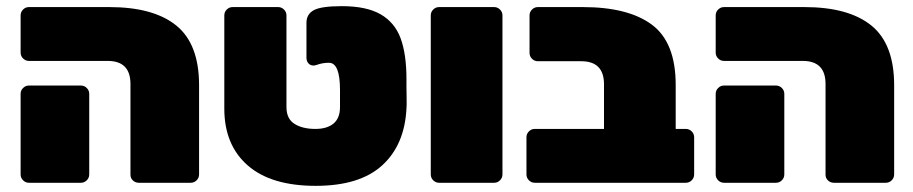

<svg xmlns="http://www.w3.org/2000/svg" viewBox="-20 -594 2967 624"><path d="M404 -26V-321Q404 -396 330 -396H74Q63 -396 55 -404Q47 -412 47 -423V-544Q47 -555 55 -563Q63 -571 74 -571H335Q479 -571 553 -511Q627 -451 627 -317V-27Q627 -16 619 -8Q611 0 600 0H431Q420 0 412 -7.5Q404 -15 404 -26ZM47 -27V-289Q47 -300 55 -308Q63 -316 74 -316H243Q254 -316 262 -308Q270 -300 270 -289V-27Q270 -16 262 -8Q254 0 243 0H74Q63 0 55 -8Q47 -16 47 -27Z M709 -241V-544Q709 -555 717 -563Q725 -571 736 -571H884Q895 -571 903 -563Q911 -555 911 -544V-246Q911 -208 937 -191.5Q963 -175 1005 -175Q1043 -175 1064 -192.5Q1085 -210 1085 -246V-302Q1085 -390 1049 -390Q1028 -390 1009 -383Q1003 -381 999 -381Q989 -381 982.5 -388Q976 -395 976 -407V-520Q976 -548 1000 -561Q1024 -574 1091 -574Q1171 -574 1217 -547.5Q1263 -521 1282 -469.5Q1301 -418 1301 -337V-313Q1301 -300 1301.5 -275Q1302 -250 1301 -241Q1295 -123 1222 -56.5Q1149 10 1006 10Q861 10 785 -56.5Q709 -123 709 -241Z M1380 -27V-544Q1380 -555 1388 -563Q1396 -571 1407 -571H1586Q1597 -571 1605 -563Q1613 -555 1613 -544V-27Q1613 -16 1605 -8Q1597 0 1586 0H1407Q1396 0 1388 -8Q1380 -16 1380 -27Z M1691 -27V-148Q1691 -159 1699 -167Q1707 -175 1718 -175H1943V-320Q1943 -395 1869 -395H1728Q1717 -395 1709 -403Q1701 -411 1701 -422V-544Q1701 -555 1709 -563Q1717 -571 1728 -571H1874Q2022 -571 2099 -513.5Q2176 -456 2176 -318V-175H2209Q2220 -175 2228 -167Q2236 -159 2236 -148V-27Q2236 -16 2228 -8Q2220 0 2209 0H1718Q1707 0 1699 -8Q1691 -16 1691 -27Z M2663 -26V-321Q2663 -396 2589 -396H2333Q2322 -396 2314 -404Q2306 -412 2306 -423V-544Q2306 -555 2314 -563Q2322 -571 2333 -571H2594Q2738 -571 2812 -511Q2886 -451 2886 -317V-27Q2886 -16 2878 -8Q2870 0 2859 0H2690Q2679 0 2671 -7.5Q2663 -15 2663 -26ZM2306 -27V-289Q2306 -300 2314 -308Q2322 -316 2333 -316H2502Q2513 -316 2521 -308Q2529 -300 2529 -289V-27Q2529 -16 2521 -8Q2513 0 2502 0H2333Q2322 0 2314 -8Q2306 -16 2306 -27Z"/></svg>

Font: Rubik
Style: Regular
Weight: 900
Designer: Hubert & Fischer
Foundry: Hubert & Fischer
Version: Version 1.100